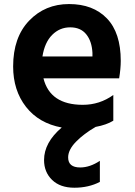

<svg xmlns="http://www.w3.org/2000/svg" viewBox="-20 -590 658 934"><path d="M43.9 -266.6Q43.9 -408.2 121.6 -489.3Q199.2 -570.3 315.9 -570.3Q432.6 -570.3 500 -500.5Q567.4 -430.7 567.4 -293.9Q567.4 -255.9 559.6 -209H191.4Q223.6 -80.1 382.8 -80.1Q464.8 -80.1 531.2 -127.9V-2.9Q498 17.6 445.3 27.3Q387.7 60.5 349.6 99.6Q311.5 138.7 311.5 175.8Q311.5 224.6 370.1 224.6Q417 224.6 465.8 192.4V294.9Q411.1 323.2 341.8 323.2Q272.5 323.2 233.4 285.2Q194.3 247.1 194.3 188.5Q194.3 103.5 280.3 30.3Q168.9 9.8 106.4 -70.3Q43.9 -150.4 43.9 -266.6ZM186.5 -315.4H429.7V-333Q426.8 -389.6 399.4 -423.3Q372.1 -457 321.3 -457Q270.5 -457 233.9 -420.4Q197.3 -383.8 186.5 -315.4Z"/></svg>

Font: GenEi M Gothic v2 Bold
Style: Regular
Weight: 700
Version: Version 2.0